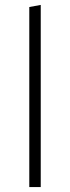

<svg xmlns="http://www.w3.org/2000/svg" viewBox="-20 -760 284 780"><path d="M99 0Q99 -56 99 -107.8Q99 -159.5 99 -220.5V-494Q99 -557.5 99 -617Q99 -676.5 99 -731.5L145.5 -740Q145.5 -679 145.5 -618.8Q145.5 -558.5 145.5 -494V-220.5Q145.5 -159.5 145.5 -107.8Q145.5 -56 145.5 0Z"/></svg>

Font: Commissioner Thin ExtraLight
Style: Regular
Weight: 250
Version: Version 1.000